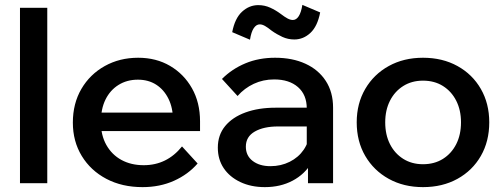

<svg xmlns="http://www.w3.org/2000/svg" viewBox="-20 -752 2070 788"><path d="M174 0H62V-720H174Z M727 -151 791 -81Q752 -36 694 -10Q636 16 565 16Q481 16 416.5 -18Q352 -52 315.5 -112Q279 -172 279 -249Q279 -327 314 -387Q349 -447 410 -481Q471 -515 547 -515Q621 -515 678 -481.5Q735 -448 768 -389.5Q801 -331 801 -254V-248H690V-259Q690 -309 671.5 -346.5Q653 -384 621 -404.5Q589 -425 546 -425Q501 -425 466.5 -403.5Q432 -382 413 -343.5Q394 -305 394 -251Q394 -197 416.5 -157Q439 -117 478.5 -95.5Q518 -74 570 -74Q665 -74 727 -151ZM801 -214H357V-290H785L801 -253Z M1347 0H1244V-99L1239 -120V-307Q1239 -363 1203 -394.5Q1167 -426 1105 -426Q1060 -426 1021.5 -408Q983 -390 955 -358L891 -428Q932 -469 987 -492Q1042 -515 1109 -515Q1180 -515 1233.5 -490.5Q1287 -466 1317 -420Q1347 -374 1347 -310ZM1067 16Q1010 16 966 -5Q922 -26 898 -62Q874 -98 874 -146Q874 -198 904 -234.5Q934 -271 987.5 -290.5Q1041 -310 1111 -310H1251V-233H1121Q1062 -233 1025.5 -212Q989 -191 989 -150Q989 -113 1017 -91.5Q1045 -70 1090 -70Q1133 -70 1169 -88Q1205 -106 1226.5 -137.5Q1248 -169 1251 -210L1287 -193Q1287 -132 1259 -84.5Q1231 -37 1181 -10.5Q1131 16 1067 16ZM1221 -732 1294 -701Q1283 -644 1254 -617Q1225 -590 1188 -590Q1162 -590 1139 -600.5Q1116 -611 1095 -626Q1079 -639 1067.5 -645.5Q1056 -652 1046 -652Q1032 -652 1021.5 -636.5Q1011 -621 1006 -589L933 -620Q944 -677 973.5 -704Q1003 -731 1040 -731Q1066 -731 1089 -720.5Q1112 -710 1132 -695Q1149 -682 1160.5 -676Q1172 -670 1182 -670Q1196 -670 1206 -685.5Q1216 -701 1221 -732Z M1716 16Q1637 16 1575.5 -18Q1514 -52 1479 -112Q1444 -172 1444 -250Q1444 -327 1479 -387Q1514 -447 1575.5 -481Q1637 -515 1716 -515Q1796 -515 1857.5 -481Q1919 -447 1953.5 -387Q1988 -327 1988 -250Q1988 -172 1953.5 -112Q1919 -52 1857.5 -18Q1796 16 1716 16ZM1716 -78Q1763 -78 1798 -100Q1833 -122 1852.5 -160.5Q1872 -199 1872 -250Q1872 -300 1852.5 -338.5Q1833 -377 1798 -399Q1763 -421 1716 -421Q1670 -421 1635 -399Q1600 -377 1580.5 -338.5Q1561 -300 1561 -250Q1561 -199 1580.5 -160.5Q1600 -122 1635 -100Q1670 -78 1716 -78Z"/></svg>

Font: Wix Madefor Display SemiBold
Style: Regular
Weight: 600
Designer: Dalton Maag Ltd
Foundry: Dalton Maag Ltd
Version: Version 3.100